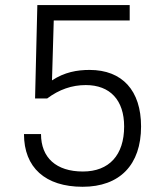

<svg xmlns="http://www.w3.org/2000/svg" viewBox="-20 -713 626 743"><path d="M299.8 9.8C443.4 9.8 525.9 -75.2 525.9 -223.6C525.9 -362.8 453.1 -442.4 326.7 -442.4C277.8 -442.4 229.5 -433.6 181.2 -401.9L188 -633.8H481.9V-693.4H124.5L115.7 -332H162.6C209 -366.7 258.3 -383.8 312 -383.8C406.2 -383.8 460.4 -325.2 460.4 -223.6C460.4 -112.8 402.3 -49.3 300.8 -49.3C197.3 -49.3 138.7 -103 138.7 -194.3H72.8C72.8 -64.5 155.3 9.8 299.8 9.8Z"/></svg>

Font: Cascadia Code PL Light
Style: Regular
Weight: 300
Monospace: yes
Designer: Aaron Bell
Foundry: Saja Typeworks
Version: Version 2404.023